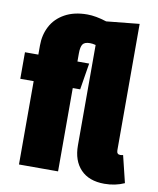

<svg xmlns="http://www.w3.org/2000/svg" viewBox="-87 -832 754 919"><g transform="rotate(10 290.0 -372.0)"><path d="M580 0Q536 20 483 20Q408 20 367.5 -22.5Q327 -65 327 -139V-627Q312 -631 299 -631Q273 -631 264 -618Q255 -605 255 -573V-534H312L291 -405H255V0H65V-405H0V-534H65V-579Q65 -630 87 -672Q109 -714 154 -739Q199 -764 263 -764Q304 -764 357 -747L517 -763V-149Q517 -129 534 -129Q540 -129 548 -131Z"/></g></svg>

Font: Fira Sans Extra Condensed Black
Style: Regular
Weight: 900
Width: 1
Designer: Carrois Corporate & Edenspiekermann AG
Foundry: Carrois Corporate GbR & Edenspiekermann AG
Version: Version 4.203